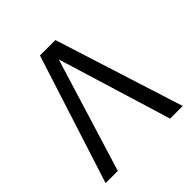

<svg xmlns="http://www.w3.org/2000/svg" viewBox="-184 -829 968 968"><g transform="rotate(-45 300.0 -344.5)"><path d="M574 0H484L298 -608L111 0H24L245 -689H355Z"/></g></svg>

Font: Fira Mono
Style: Regular
Weight: 400
Designer: Carrois Corporate & Edenspiekermann AG
Foundry: Carrois Corporate GbR & Edenspiekermann AG
Version: Version 3.206